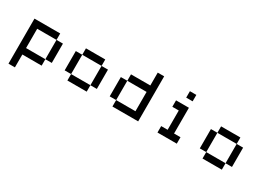

<svg xmlns="http://www.w3.org/2000/svg" viewBox="-18 -1542 3536 2584"><g transform="rotate(30 1750.0 -250.0)"><path d="M200 -400H500V-500H100V200H200V0H500V-100H200ZM500 -100H600V-400H500Z M1200 -500H900V-400H1200ZM800 -100H900V-400H800ZM900 0H1200V-100H900ZM1200 -100H1300V-400H1200Z M2000 -700H1900V-500H1600V-400H1900V-100H1600V0H2000ZM1500 -100H1600V-400H1500Z M2500 -700H2400V-600H2500ZM2300 0H2600V-100H2500V-500H2300V-400H2400V-100H2300Z M3300 -500H3000V-400H3300ZM2900 -100H3000V-400H2900ZM3000 0H3300V-100H3000ZM3300 -100H3400V-400H3300Z"/></g></svg>

Font: FT88
Style: Regular
Weight: 400
Designer: Ange Degheest & Mandy Elbé
Foundry: Velvetyne Type Foundry
Version: Version 1.000;FEAKit 1.0